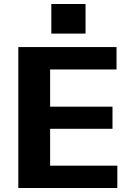

<svg xmlns="http://www.w3.org/2000/svg" viewBox="-20 -934 643 954"><path d="M194 -111H563V0H71V-700H559V-589H194L229 -675V-346L194 -404H539V-294H194L229 -352V-25ZM405 -914V-767H235V-914Z"/></svg>

Font: Pathway Extreme 28pt
Style: Bold
Weight: 700
Designer: Eduardo Rodriguez Tunni
Foundry: Eduardo Rodriguez Tunni
Version: Version 1.001;gftools[0.9.26]